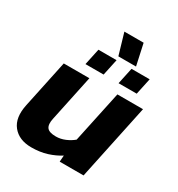

<svg xmlns="http://www.w3.org/2000/svg" viewBox="-187 -912 970 1045"><g transform="rotate(30 298.0 -389.5)"><path d="M328 -656 289 -789H410L439 -656ZM194 -530 216 -633H330L308 -530ZM402 -530 424 -633H538L516 -530ZM165 10Q87 10 47.5 -39Q8 -88 27 -176L90 -474H251L190 -185Q181 -145 194.5 -126.5Q208 -108 251 -108Q280 -108 308.5 -120Q337 -132 358 -150L427 -474H588L488 0H338L341 -40Q307 -18 263 -4Q219 10 165 10Z"/></g></svg>

Font: Kanit SemiBold
Style: Italic
Weight: 600
Italic angle: -12°
Designer: Katatrad Team
Foundry: CadsonDemak
Version: Version 2.000; ttfautohint (v1.8.3)